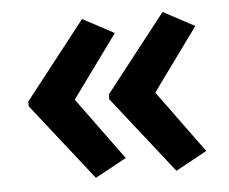

<svg xmlns="http://www.w3.org/2000/svg" viewBox="-40 -533 626 525"><g transform="rotate(-5 273.5 -270.0)"><path d="M37 -276 203 -488 289 -442 164 -270 289 -99 203 -52 37 -263ZM258 -276 424 -488 510 -442 385 -270 510 -99 424 -52 258 -263Z"/></g></svg>

Font: Noto Sans Telugu SemiCondensed SemiBold
Style: Regular
Weight: 600
Width: 4
Designer: Jelle Bosma - Monotype Design Team
Foundry: Monotype Imaging Inc.
Version: Version 2.005; ttfautohint (v1.8.4.7-5d5b)